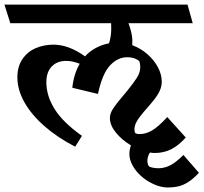

<svg xmlns="http://www.w3.org/2000/svg" viewBox="-45 -600 899 848"><path d="M833.5 163.1Q809.1 189.5 787.1 203.6Q765.1 217.8 743.4 222.9Q721.7 228 694.3 228Q679.2 228 661.4 223.4Q643.6 218.8 627.4 210.4Q600.6 197.8 577.4 176.8Q554.2 155.8 540.3 130.4Q526.4 105 526.4 79.6Q526.4 63 533.2 42Q493.2 18.1 466.8 -14.4Q440.4 -46.9 440.4 -78.6Q440.4 -98.6 454.3 -120.1Q468.3 -141.6 497.6 -175.8L515.6 -197.3Q543.9 -232.4 558.6 -255.1Q573.2 -277.8 574.2 -298.3Q574.7 -307.1 573.5 -316.9Q572.3 -326.7 569.3 -330.1Q564.5 -336.4 549.8 -341.8Q535.2 -347.2 516.1 -347.2Q475.6 -347.2 441.4 -311.5Q407.2 -275.9 387.7 -185.1L274.4 -212.4Q280.8 -273.4 307.1 -318.4Q274.9 -331.1 247.6 -331.1Q207.5 -331.1 183.6 -306.4Q159.7 -281.7 159.7 -236.8Q159.7 -176.8 196.3 -118.2Q232.9 -59.6 316.9 0L287.1 47.9Q208.5 7.3 150.9 -43.2Q93.3 -93.8 62.5 -148.9Q31.7 -204.1 31.7 -258.3Q31.7 -305.7 53.7 -338.4Q75.7 -371.1 112.1 -387Q148.4 -402.8 191.4 -402.8Q258.3 -402.8 330.6 -351.1Q350.1 -373 377.7 -387.9Q405.3 -402.8 436.5 -408.7Q445.8 -437.5 446.3 -470.2Q446.3 -488.3 445.8 -497.6H0.5L-25.4 -579.6H783.2L806.2 -497.6H522.5Q537.6 -457 539.6 -424.3Q539.6 -408.7 539.1 -400.4Q575.2 -387.2 605 -361.6Q634.8 -335.9 652.1 -303.7Q669.4 -271.5 669.4 -238.8Q669.4 -218.8 660.6 -199.5Q651.9 -180.2 638.4 -163.1Q625 -146 601.6 -119.1Q590.3 -106.4 590.8 -106.9Q569.8 -82.5 559.6 -64.7Q549.3 -46.9 548.8 -29.3Q548.8 -17.6 552.2 -12.7Q553.7 -10.7 559.6 -9.3Q565.4 -7.8 571.8 -7.8Q599.1 -7.8 626.5 -23.7Q653.8 -39.6 693.8 -83L775.4 7.3Q743.7 43 710.9 59.3Q678.2 75.7 638.7 75.7Q627 75.7 617.2 73.7Q606 90.8 606 110.4Q606 118.2 607.9 124.5Q609.9 130.9 613.3 134.8Q616.2 137.7 628.7 140.4Q641.1 143.1 654.3 143.1Q681.6 143.1 707 130.1Q732.4 117.2 765.1 84.5Z"/></svg>

Font: Vesper Libre
Style: Bold
Weight: 700
Designer: Robert Keller & Kimya Gandhi
Foundry: Mota Italic
Version: Version 1.058